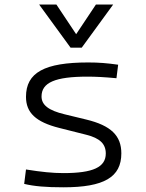

<svg xmlns="http://www.w3.org/2000/svg" viewBox="-20 -796 626 826"><path d="M252.9 9.8C427.7 9.8 502 -33.7 502 -136.2C502 -212.4 457.5 -255.9 351.1 -281.7L258.3 -304.2C188.5 -320.8 158.7 -344.7 158.7 -380.9C158.7 -440.9 217.3 -466.3 356.4 -466.3C391.1 -466.3 428.2 -464.4 481 -459.5L488.3 -517.6C440.4 -524.4 404.8 -527.3 359.4 -527.3C171.4 -527.3 91.8 -483.9 91.8 -379.4C91.8 -311 134.3 -271 234.9 -245.6L351.1 -216.3C409.7 -201.7 435.1 -176.8 435.1 -135.7C435.1 -76.7 380.4 -51.3 252.9 -51.3C206.5 -51.3 158.7 -56.2 91.8 -66.9L84 -4.9C126.5 5.4 177.2 9.8 252.9 9.8ZM283.7 -590.8H331.5L466.8 -776.4H392.6L307.6 -648.9L222.7 -776.4H148.4Z"/></svg>

Font: Cascadia Mono Light
Style: Regular
Weight: 300
Monospace: yes
Designer: Aaron Bell
Foundry: Saja Typeworks
Version: Version 2404.023